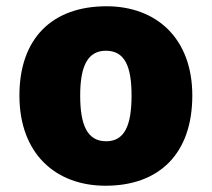

<svg xmlns="http://www.w3.org/2000/svg" viewBox="-20 -583 677 613"><path d="M594 -278C594 -461 479 -563 320 -563C147 -563 42 -461 42 -278C42 -93 157 10 317 10C489 10 594 -93 594 -278ZM236 -278C236 -372 260 -421 318 -421C378 -421 400 -372 400 -278C400 -183 378 -132 319 -132C259 -132 236 -183 236 -278Z"/></svg>

Font: Noto Sans Sinhala Black
Style: Regular
Weight: 900
Designer: Jelle Bosma - Monotype Design Team
Foundry: Monotype Imaging Inc.
Version: Version 2.006